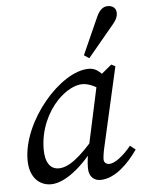

<svg xmlns="http://www.w3.org/2000/svg" viewBox="-54 -802 640 859"><g transform="rotate(-5 265.5 -373.0)"><path d="M140 13C211 13 300 -67 370 -171L361 -193C273 -88 223 -55 181 -55C145 -55 121 -84 121 -145C121 -234 159 -312 207 -362C244 -400 286 -421 318 -421C353 -421 387 -400 412 -379L448 -404C422 -450 396 -487 353 -487C225 -487 45 -278 45 -104C45 -22 92 13 140 13ZM362 13C429 13 491 -51 531 -109L507 -128C472 -85 433 -55 408 -55C395 -55 384 -63 384 -77C384 -89 387 -110 393 -135L473 -488L455 -497L389 -442L321 -127C314 -94 311 -73 311 -44C311 -5 335 13 362 13ZM337 -549 360 -534C400 -582 439 -629 479 -677C495 -696 500 -710 500 -725C500 -748 483 -759 462 -759C440 -759 424 -743 412 -717C387 -661 362 -605 337 -549Z"/></g></svg>

Font: Source Serif Variable
Style: Italic
Weight: 389
Italic angle: -12°
Designer: Frank Grießhammer
Foundry: Adobe Systems Incorporated
Version: Version 3.001;hotconv 1.0.111;makeotfexe 2.5.65597